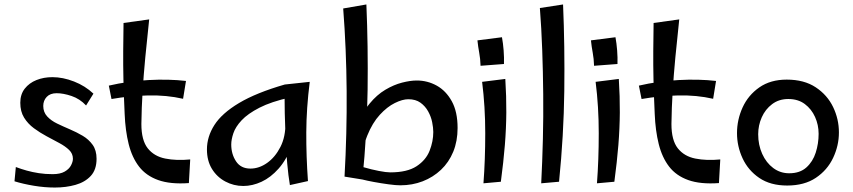

<svg xmlns="http://www.w3.org/2000/svg" viewBox="-20 -820 3827 861"><path d="M226 21Q180 21 132 13Q84 5 45 -7L51 -71Q75 -62 100 -55Q125 -48 154 -43.5Q183 -39 216 -39Q250 -39 270 -50.5Q290 -62 298.5 -78.5Q307 -95 307 -108Q307 -131 290 -147.5Q273 -164 246 -178.5Q219 -193 189 -209Q159 -225 132 -245Q105 -265 88 -292.5Q71 -320 71 -359Q71 -397 91 -422.5Q111 -448 143.5 -461Q176 -474 215 -474Q262 -474 312 -454.5Q362 -435 399 -400L366 -347Q338 -377 301 -389.5Q264 -402 234 -402Q205 -402 189.5 -385.5Q174 -369 174 -345Q174 -317 191.5 -298Q209 -279 236 -266Q263 -253 293.5 -240Q324 -227 351 -211Q378 -195 395.5 -170.5Q413 -146 413 -108Q413 -59 387 -31Q361 -3 318.5 9Q276 21 226 21Z M827 1Q744 7 689.5 -12.5Q635 -32 603.5 -73Q572 -114 557 -174Q542 -234 539 -309Q535 -394 533.5 -462.5Q532 -531 532.5 -592Q533 -653 534 -717L649 -733Q639 -641 631.5 -562Q624 -483 619.5 -410.5Q615 -338 614 -264Q614 -191 642.5 -155Q671 -119 721 -109Q771 -99 833 -105ZM801 -377Q727 -394 643.5 -392Q560 -390 480 -376L468 -436Q554 -456 645.5 -461Q737 -466 814 -457Z M1071 14Q1028 14 990.5 -6Q953 -26 930.5 -62.5Q908 -99 908 -150Q908 -207 941.5 -259.5Q975 -312 1052 -358Q1129 -404 1257 -441L1281 -383Q1196 -364 1143.5 -337Q1091 -310 1063.5 -280.5Q1036 -251 1026.5 -222.5Q1017 -194 1017 -172Q1017 -129 1038.5 -96.5Q1060 -64 1103 -64Q1142 -64 1178 -89.5Q1214 -115 1237.5 -161Q1261 -207 1260 -270L1318 -319Q1312 -230 1288.5 -167Q1265 -104 1229.5 -64Q1194 -24 1153 -5Q1112 14 1071 14ZM1280 10Q1273 -31 1268 -87Q1263 -143 1260.5 -201.5Q1258 -260 1257 -312Q1256 -364 1256 -399Q1256 -434 1257 -441L1369 -453Q1354 -334 1353.5 -226.5Q1353 -119 1361 -8Z M1775 11Q1755 11 1722 6.5Q1689 2 1656.5 -4Q1624 -10 1605 -15L1556 -89Q1577 -80 1611 -70Q1645 -60 1678.5 -53.5Q1712 -47 1730 -47Q1806 -47 1848 -74.5Q1890 -102 1906.5 -144Q1923 -186 1923 -228Q1923 -247 1918 -272Q1913 -297 1900 -320.5Q1887 -344 1865.5 -359.5Q1844 -375 1811 -375Q1785 -375 1750.5 -358Q1716 -341 1683 -305Q1650 -269 1627 -212Q1604 -155 1600 -75L1566 -113Q1566 -197 1585.5 -256.5Q1605 -316 1637.5 -355.5Q1670 -395 1708 -417.5Q1746 -440 1783 -449.5Q1820 -459 1849 -459Q1897 -459 1938.5 -436Q1980 -413 2006 -366Q2032 -319 2032 -246Q2032 -187 2012.5 -139.5Q1993 -92 1957.5 -58.5Q1922 -25 1875.5 -7Q1829 11 1775 11ZM1605 -15 1525 -28Q1536 -222 1534.5 -412Q1533 -602 1519 -782L1623 -800Q1631 -612 1628.5 -417.5Q1626 -223 1605 -15Z M2135 -525Q2134 -557 2129 -583.5Q2124 -610 2121 -639L2231 -653Q2236 -626 2238.5 -594Q2241 -562 2240 -533ZM2226 -5 2148 2Q2156 -103 2156 -222.5Q2156 -342 2142 -453L2246 -466Q2251 -387 2250.5 -315.5Q2250 -244 2244 -169.5Q2238 -95 2226 -5Z M2487 -5 2407 2Q2412 -95 2414.5 -196Q2417 -297 2416 -398Q2415 -499 2411.5 -596.5Q2408 -694 2401 -784L2505 -800Q2513 -612 2510.5 -412.5Q2508 -213 2487 -5Z M2644 -525Q2643 -557 2638 -583.5Q2633 -610 2630 -639L2740 -653Q2745 -626 2747.5 -594Q2750 -562 2749 -533ZM2735 -5 2657 2Q2665 -103 2665 -222.5Q2665 -342 2651 -453L2755 -466Q2760 -387 2759.5 -315.5Q2759 -244 2753 -169.5Q2747 -95 2735 -5Z M3204 1Q3121 7 3066.5 -12.5Q3012 -32 2980.5 -73Q2949 -114 2934 -174Q2919 -234 2916 -309Q2912 -394 2910.5 -462.5Q2909 -531 2909.5 -592Q2910 -653 2911 -717L3026 -733Q3016 -641 3008.5 -562Q3001 -483 2996.5 -410.5Q2992 -338 2991 -264Q2991 -191 3019.5 -155Q3048 -119 3098 -109Q3148 -99 3210 -105ZM3178 -377Q3104 -394 3020.5 -392Q2937 -390 2857 -376L2845 -436Q2931 -456 3022.5 -461Q3114 -466 3191 -457Z M3510 12Q3435 12 3385 -22Q3335 -56 3310 -110Q3285 -164 3285 -223Q3285 -283 3310 -338Q3335 -393 3385 -428Q3435 -463 3508 -463Q3586 -463 3638 -428.5Q3690 -394 3716 -340Q3742 -286 3742 -226Q3742 -167 3716 -112Q3690 -57 3638.5 -22.5Q3587 12 3510 12ZM3519 -43Q3567 -43 3596 -69Q3625 -95 3638 -135.5Q3651 -176 3651 -220Q3651 -260 3635 -295.5Q3619 -331 3589 -353.5Q3559 -376 3515 -376Q3473 -376 3442.5 -353Q3412 -330 3396 -294Q3380 -258 3380 -218Q3380 -170 3398 -130Q3416 -90 3447.5 -66.5Q3479 -43 3519 -43Z"/></svg>

Font: Marhey Light Light
Style: Regular
Weight: 300
Version: Version 1.000